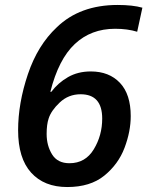

<svg xmlns="http://www.w3.org/2000/svg" viewBox="-20 -744 594 774"><path d="M251 10Q344 10 400.5 -36Q457 -82 482 -148Q507 -214 507 -276Q507 -364 463.5 -410Q420 -456 346 -456Q294 -456 254 -433Q214 -410 187 -374H183Q216 -505 281.5 -566.5Q347 -628 444 -628Q494 -628 533 -616L554 -713Q515 -724 454 -724Q302 -724 209 -634Q132 -562 92.5 -445Q53 -328 53 -219Q53 -106 105.5 -48Q158 10 251 10ZM260 -86Q212 -86 190 -121.5Q168 -157 168 -204Q168 -242 176 -266Q186 -298 221 -331Q256 -364 305 -364Q392 -364 392 -266Q392 -198 358 -142Q324 -86 260 -86Z"/></svg>

Font: Noto Sans UI Medium
Style: Italic
Weight: 500
Italic angle: -12°
Designer: Monotype Design Team
Foundry: Monotype Imaging Inc.
Version: Version 1.901